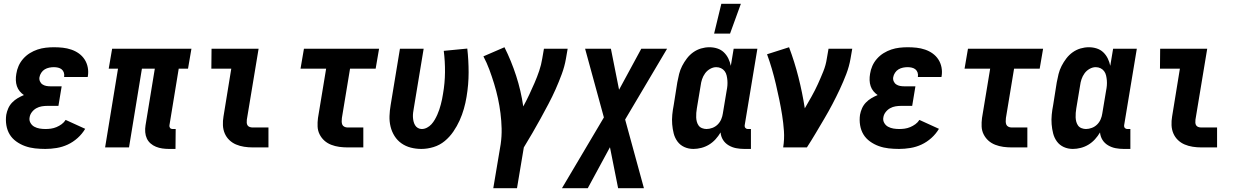

<svg xmlns="http://www.w3.org/2000/svg" viewBox="-20 -777 6540 1012"><path d="M219 8Q191 8 164 5Q137 2 112 -7Q87 -16 65.5 -31.5Q44 -47 31 -68.5Q18 -90 13.5 -117Q9 -144 13 -172Q16 -189 23.5 -206Q31 -223 44 -236.5Q57 -250 73 -259.5Q89 -269 106 -276Q94 -284 84 -296Q74 -308 69 -323Q64 -338 63.5 -354.5Q63 -371 66 -388Q69 -409 78 -429.5Q87 -450 102.5 -467.5Q118 -485 137.5 -497Q157 -509 178 -516Q199 -523 221 -525.5Q243 -528 264 -528Q288 -528 311 -525.5Q334 -523 356 -515.5Q378 -508 396 -495Q414 -482 426 -463.5Q438 -445 442.5 -422Q447 -399 443 -375L442 -371H318V-372Q320 -384 316.5 -394.5Q313 -405 305 -411.5Q297 -418 286 -420.5Q275 -423 264 -423Q252 -423 239.5 -420.5Q227 -418 216 -411.5Q205 -405 197.5 -393.5Q190 -382 188 -370Q186 -359 190.5 -348.5Q195 -338 204 -332Q213 -326 224 -324Q235 -322 247 -322H305L288 -219H230Q215 -219 200 -216.5Q185 -214 171.5 -206.5Q158 -199 148 -186Q138 -173 136 -158Q133 -143 140.5 -129.5Q148 -116 161 -109Q174 -102 189 -99.5Q204 -97 220 -97Q234 -97 248.5 -99Q263 -101 277.5 -107Q292 -113 305 -122.5Q318 -132 326 -145L429 -98Q413 -71 389 -49.5Q365 -28 337 -15Q309 -2 278.5 3Q248 8 219 8Z M871 8Q853 8 835.5 5.5Q818 3 802 -3.5Q786 -10 773.5 -21Q761 -32 754 -47Q747 -62 745.5 -80Q744 -98 747 -116L796 -415H728L660 0H534L602 -415H553L571 -520H989L971 -415H922L873 -116Q872 -108 876.5 -102.5Q881 -97 889 -97H906L905 8Z M1312 0Q1289 0 1266.5 -3.5Q1244 -7 1224 -15.5Q1204 -24 1188.5 -39Q1173 -54 1164.5 -74Q1156 -94 1155 -117Q1154 -140 1158 -163L1199 -415H1094L1095 -520H1343L1281 -146Q1280 -138 1280.5 -130Q1281 -122 1285 -116Q1289 -110 1296.5 -107.5Q1304 -105 1312 -105H1395V0Z M1812 0Q1790 0 1768 -3Q1746 -6 1725.5 -14Q1705 -22 1689.5 -36Q1674 -50 1664.5 -69Q1655 -88 1654 -110Q1653 -132 1656 -155L1699 -415H1564L1582 -520H1978L1960 -415H1825L1782 -155Q1781 -146 1781 -137Q1781 -128 1784 -120.5Q1787 -113 1795 -109Q1803 -105 1812 -105H1895V0Z M2201 8Q2172 8 2145 1Q2118 -6 2096 -21.5Q2074 -37 2059.5 -60Q2045 -83 2038.5 -110Q2032 -137 2033 -165.5Q2034 -194 2039 -223L2088 -520H2213L2161 -206Q2159 -195 2157.5 -183.5Q2156 -172 2156.5 -160.5Q2157 -149 2159.5 -138Q2162 -127 2167.5 -117.5Q2173 -108 2182.5 -102.5Q2192 -97 2203 -97Q2217 -97 2230.5 -104Q2244 -111 2254 -122Q2264 -133 2271.5 -146Q2279 -159 2285 -172.5Q2291 -186 2295.5 -199.5Q2300 -213 2303.5 -226.5Q2307 -240 2310 -254Q2313 -268 2315 -282Q2325 -339 2325.5 -396.5Q2326 -454 2319 -509L2443 -521Q2450 -459 2450 -395Q2450 -331 2439 -266Q2434 -235 2425 -203.5Q2416 -172 2402.5 -142Q2389 -112 2369.5 -83.5Q2350 -55 2324 -33.5Q2298 -12 2265.5 -2Q2233 8 2201 8Z M2580 215 2619 -17Q2625 -59 2624 -99.5Q2623 -140 2618 -180Q2613 -220 2604.5 -259Q2596 -298 2584.5 -335.5Q2573 -373 2559.5 -409.5Q2546 -446 2528 -480L2639 -528Q2675 -456 2700.5 -377.5Q2726 -299 2738 -216Q2755 -247 2769.5 -278Q2784 -309 2797.5 -340Q2811 -371 2822 -403.5Q2833 -436 2838 -468L2847 -520H2972L2963 -468Q2956 -427 2941 -386.5Q2926 -346 2908.5 -306.5Q2891 -267 2870.5 -228.5Q2850 -190 2829 -151.5Q2808 -113 2786 -75.5Q2764 -38 2741 0L2705 215Z M2942 215 3163 -158 3064 -520H3200L3243 -304L3360 -520H3496L3275 -147L3374 215H3238L3195 -1L3078 215Z M3744 -600 3782 -757H3885L3828 -600ZM3635 8Q3609 8 3587 -2Q3565 -12 3551 -31Q3537 -50 3531 -73.5Q3525 -97 3523 -122Q3521 -147 3523.5 -172.5Q3526 -198 3531 -223L3550 -343Q3554 -365 3559.5 -387Q3565 -409 3575.5 -429.5Q3586 -450 3600.5 -469Q3615 -488 3634 -501.5Q3653 -515 3675 -521.5Q3697 -528 3719 -528Q3741 -528 3761 -521.5Q3781 -515 3795.5 -501Q3810 -487 3819 -468.5Q3828 -450 3832 -430L3847 -520H3972L3905 -116Q3904 -108 3909 -102.5Q3914 -97 3921 -97H3938V8H3903Q3881 8 3860 4Q3839 0 3820.5 -11Q3802 -22 3791 -39.5Q3780 -57 3778 -79Q3767 -60 3751.5 -43Q3736 -26 3717 -14.5Q3698 -3 3676.5 2.5Q3655 8 3635 8ZM3704 -97Q3719 -97 3735 -103Q3751 -109 3763 -121Q3775 -133 3781.5 -148.5Q3788 -164 3790 -179L3810 -299Q3813 -313 3814 -326.5Q3815 -340 3814 -353Q3813 -366 3810 -379Q3807 -392 3799.5 -402Q3792 -412 3780.5 -417.5Q3769 -423 3755 -423Q3739 -423 3723 -414Q3707 -405 3696.5 -390.5Q3686 -376 3680.5 -359.5Q3675 -343 3673 -326L3653 -206Q3651 -194 3650 -182Q3649 -170 3649.5 -158Q3650 -146 3653 -135Q3656 -124 3662.5 -115Q3669 -106 3680.5 -101.5Q3692 -97 3704 -97Z M4108 0Q4115 -44 4112 -86.5Q4109 -129 4102.5 -170Q4096 -211 4087.5 -252Q4079 -293 4069.5 -333.5Q4060 -374 4048.5 -413.5Q4037 -453 4023 -491L4139 -528Q4168 -451 4188.5 -370Q4209 -289 4222 -206Q4240 -237 4258 -269Q4276 -301 4291 -334Q4306 -367 4319.5 -400.5Q4333 -434 4338 -468L4347 -520H4472L4463 -468Q4456 -427 4440.5 -386.5Q4425 -346 4406.5 -306.5Q4388 -267 4367.5 -228Q4347 -189 4324.5 -151Q4302 -113 4279.5 -75Q4257 -37 4233 0Z M4719 8Q4691 8 4664 5Q4637 2 4612 -7Q4587 -16 4565.5 -31.5Q4544 -47 4531 -68.5Q4518 -90 4513.5 -117Q4509 -144 4513 -172Q4516 -189 4523.5 -206Q4531 -223 4544 -236.5Q4557 -250 4573 -259.5Q4589 -269 4606 -276Q4594 -284 4584 -296Q4574 -308 4569 -323Q4564 -338 4563.5 -354.5Q4563 -371 4566 -388Q4569 -409 4578 -429.5Q4587 -450 4602.5 -467.5Q4618 -485 4637.5 -497Q4657 -509 4678 -516Q4699 -523 4721 -525.5Q4743 -528 4764 -528Q4788 -528 4811 -525.5Q4834 -523 4856 -515.5Q4878 -508 4896 -495Q4914 -482 4926 -463.5Q4938 -445 4942.5 -422Q4947 -399 4943 -375L4942 -371H4818V-372Q4820 -384 4816.5 -394.5Q4813 -405 4805 -411.5Q4797 -418 4786 -420.5Q4775 -423 4764 -423Q4752 -423 4739.5 -420.5Q4727 -418 4716 -411.5Q4705 -405 4697.5 -393.5Q4690 -382 4688 -370Q4686 -359 4690.5 -348.5Q4695 -338 4704 -332Q4713 -326 4724 -324Q4735 -322 4747 -322H4805L4788 -219H4730Q4715 -219 4700 -216.5Q4685 -214 4671.5 -206.5Q4658 -199 4648 -186Q4638 -173 4636 -158Q4633 -143 4640.5 -129.5Q4648 -116 4661 -109Q4674 -102 4689 -99.5Q4704 -97 4720 -97Q4734 -97 4748.5 -99Q4763 -101 4777.5 -107Q4792 -113 4805 -122.5Q4818 -132 4826 -145L4929 -98Q4913 -71 4889 -49.5Q4865 -28 4837 -15Q4809 -2 4778.5 3Q4748 8 4719 8Z M5312 0Q5290 0 5268 -3Q5246 -6 5225.5 -14Q5205 -22 5189.5 -36Q5174 -50 5164.5 -69Q5155 -88 5154 -110Q5153 -132 5156 -155L5199 -415H5064L5082 -520H5478L5460 -415H5325L5282 -155Q5281 -146 5281 -137Q5281 -128 5284 -120.5Q5287 -113 5295 -109Q5303 -105 5312 -105H5395V0Z M5635 8Q5609 8 5587 -2Q5565 -12 5551 -31Q5537 -50 5531 -73.5Q5525 -97 5523 -122Q5521 -147 5523.5 -172.5Q5526 -198 5531 -223L5550 -343Q5554 -365 5559.5 -387Q5565 -409 5575.5 -429.5Q5586 -450 5600.5 -469Q5615 -488 5634 -501.5Q5653 -515 5675 -521.5Q5697 -528 5719 -528Q5741 -528 5761 -521.5Q5781 -515 5795.5 -501Q5810 -487 5819 -468.5Q5828 -450 5832 -430L5847 -520H5972L5905 -116Q5904 -108 5909 -102.5Q5914 -97 5921 -97H5938V8H5903Q5881 8 5860 4Q5839 0 5820.5 -11Q5802 -22 5791 -39.5Q5780 -57 5778 -79Q5767 -60 5751.5 -43Q5736 -26 5717 -14.5Q5698 -3 5676.5 2.5Q5655 8 5635 8ZM5704 -97Q5719 -97 5735 -103Q5751 -109 5763 -121Q5775 -133 5781.5 -148.5Q5788 -164 5790 -179L5810 -299Q5813 -313 5814 -326.5Q5815 -340 5814 -353Q5813 -366 5810 -379Q5807 -392 5799.5 -402Q5792 -412 5780.5 -417.5Q5769 -423 5755 -423Q5739 -423 5723 -414Q5707 -405 5696.5 -390.5Q5686 -376 5680.5 -359.5Q5675 -343 5673 -326L5653 -206Q5651 -194 5650 -182Q5649 -170 5649.5 -158Q5650 -146 5653 -135Q5656 -124 5662.5 -115Q5669 -106 5680.5 -101.5Q5692 -97 5704 -97Z M6312 0Q6289 0 6266.5 -3.5Q6244 -7 6224 -15.5Q6204 -24 6188.5 -39Q6173 -54 6164.5 -74Q6156 -94 6155 -117Q6154 -140 6158 -163L6199 -415H6094L6095 -520H6343L6281 -146Q6280 -138 6280.5 -130Q6281 -122 6285 -116Q6289 -110 6296.5 -107.5Q6304 -105 6312 -105H6395V0Z"/></svg>

Font: Iosevka SS18 Extrabold
Style: Italic
Weight: 800
Italic angle: -9°
Monospace: yes
Designer: Belleve Invis
Foundry: Belleve Invis
Version: Version 25.1.1; ttfautohint (v1.8.4)